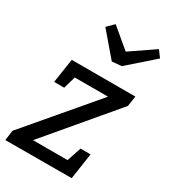

<svg xmlns="http://www.w3.org/2000/svg" viewBox="-197 -897 873 991"><g transform="rotate(30 239.5 -401.5)"><path d="M417 -156 394 -1 -1 0 7 -60 346 -459H148L127 -386H67L89 -530H468L459 -469L123 -71H329L357 -156ZM451 -803 480 -764 329 -631 272 -626 154 -764 193 -803 309 -706Z"/></g></svg>

Font: Bitter Medium
Style: Italic
Weight: 500
Italic angle: -9°
Designer: Sol Matas, and Bitter project Authors
Foundry: Sol Matas
Version: Version 2.001